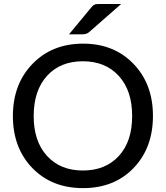

<svg xmlns="http://www.w3.org/2000/svg" viewBox="-20 -947 841 974"><path d="M218.3 -156.2Q286.1 -82 400.4 -82Q514.6 -82 582.5 -155.3Q650.4 -229 650.4 -358.4Q650.4 -487.8 582.5 -562Q514.6 -636.2 400.4 -636.2Q286.1 -636.2 218.8 -562.5Q151.4 -488.8 150.9 -359.9Q150.4 -231 218.3 -156.2ZM401.4 7.3Q242.7 7.3 144 -94.7Q45.4 -196.8 45.4 -358.4Q45.4 -520 144.5 -622.6Q244.1 -725.6 401.4 -725.6Q558.6 -725.6 657.2 -623Q755.9 -521 755.9 -358.9Q755.9 -196.8 657.7 -94.7Q559.6 7.3 401.4 7.3ZM397.9 -772.9H330.1L443.8 -910.2Q456.1 -926.3 472.7 -926.3Q479 -926.8 487.3 -926.8H594.7L431.6 -783.7Q419.4 -772.9 397.9 -772.9Z"/></svg>

Font: Lato-Medium
Style: Regular
Weight: 500
Designer: Lukasz Dziedzic
Foundry: tyPoland Lukasz Dziedzic
Version: Version 2.006; 2014-01-15